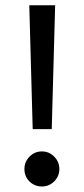

<svg xmlns="http://www.w3.org/2000/svg" viewBox="-20 -694 311 714"><path d="M70.8 -65.4Q70.8 -37.6 89.8 -19Q108.9 -0.5 135.7 -0.5Q162.6 -0.5 181.6 -19.5Q200.7 -38.6 200.7 -65.4Q200.7 -92.3 181.6 -111.6Q162.6 -130.9 135.7 -130.9Q108.9 -130.9 89.8 -111.6Q70.8 -92.3 70.8 -65.4ZM88.9 -674.3 101.6 -213.9H172.4L185.1 -674.3Z"/></svg>

Font: Vazirmatn NL
Style: Regular
Weight: 400
Designer: Saber Rastikerdar
Foundry: Saber Rastikerdar
Version: Version 33.003